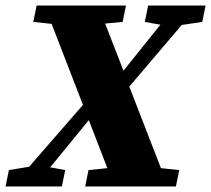

<svg xmlns="http://www.w3.org/2000/svg" viewBox="-35 -672 761 692"><path d="M487 -593 543 -583 410 -417 344 -587 407 -593 419 -652H97L85 -593L151 -586L264 -294L70 -71L-3 -59L-15 0H188L200 -59L146 -69L285 -239L352 -66L284 -59L272 0H599L611 -59L545 -66L431 -360L620 -582L694 -593L706 -652H499Z"/></svg>

Font: Source Serif Pro Black
Style: Italic
Weight: 900
Italic angle: -12°
Designer: Frank Grießhammer
Foundry: Adobe Systems Incorporated
Version: Version 3.001;hotconv 1.0.111;makeotfexe 2.5.65597